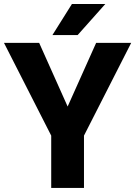

<svg xmlns="http://www.w3.org/2000/svg" viewBox="-20 -921 664 941"><path d="M0 0ZM451.2 -710.9H623L391.6 -256.3V0H231V-256.3L-0.5 -710.9H171.9L311.5 -398.9ZM496.1 -901.4 360.4 -749H236.8L332.5 -901.4Z"/></svg>

Font: Heebo ExtraBold
Style: Regular
Weight: 800
Designer: Oded Ezer
Foundry: Meir Sadan
Version: Version 2.001; ttfautohint (v1.5.14-ce02) -l 8 -r 50 -G 200 